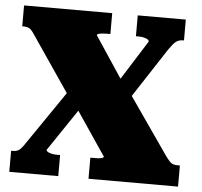

<svg xmlns="http://www.w3.org/2000/svg" viewBox="-51 -763 857 816"><g transform="rotate(5 377.5 -355.0)"><path d="M19 -621V-710H395V-621H381Q372 -621 361.5 -620Q351 -619 344.5 -617Q338 -615 338 -611L472 -409L484 -402L677 -124Q692 -103 701.5 -96.5Q711 -90 729 -90H738V0H356V-90H370Q380 -90 390 -90.5Q400 -91 406.5 -93.5Q413 -96 413 -99L259 -327L247 -333L74 -587Q60 -609 50.5 -615Q41 -621 23 -621ZM18 0V-90H27Q45 -90 56 -100.5Q67 -111 83 -136L263 -399L336 -356L168 -107Q168 -102 175 -98Q182 -94 192 -92Q202 -90 212 -90H227V0ZM493 -343 434 -403 560 -603Q560 -609 553 -613Q546 -617 536 -619Q526 -621 516 -621H504V-710H709V-621H705Q686 -621 674 -611Q662 -601 645 -576Z"/></g></svg>

Font: Roboto Serif Black
Style: Regular
Weight: 900
Designer: Greg Gazdowicz
Foundry: Commercial Type
Version: Version 1.008